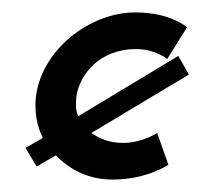

<svg xmlns="http://www.w3.org/2000/svg" viewBox="-20 -285 324 309"><path d="M178 -55C156 -55 140 -62 127 -71L284 -165L267 -195L106 -98C101 -108 102 -120 103 -130C108 -164 139 -206 199 -206C230 -206 249 -190 249 -190L281 -241C281 -241 255 -265 198 -265C124 -265 48 -205 38 -131C35 -107 39 -82 49 -63L21 -47L39 -17L70 -35C93 -11 124 4 161 4C217 4 251 -20 251 -20L233 -71C233 -71 209 -55 178 -55Z"/></svg>

Font: Hussar Tani
Style: DwaKurs
Weight: 700
Foundry: Cannot Into Space Fonts
Version: Version 0.92